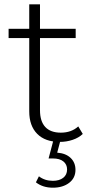

<svg xmlns="http://www.w3.org/2000/svg" viewBox="-20 -656 438 893"><path d="M365 -33Q346 -15 317.5 -5.5Q289 4 258 4Q190 4 153 -33.5Q116 -71 116 -138V-479H20V-522H116V-636H166V-522H332V-479H166V-143Q166 -92 190.5 -65.5Q215 -39 263 -39Q312 -39 344 -68ZM147 192 161 164Q188 185 226 185Q256 185 274 171Q292 157 292 132Q292 109 275 95Q258 81 226 81H206L229 -6H262L246 54Q286 57 308.5 78.5Q331 100 331 134Q331 172 301.5 194.5Q272 217 226 217Q179 217 147 192Z"/></svg>

Font: Idrija Light
Style: Regular
Weight: 300
Designer: Julieta Ulanovsky
Foundry: Julieta Ulanovsky
Version: Version 7.200